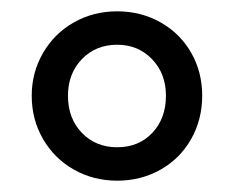

<svg xmlns="http://www.w3.org/2000/svg" viewBox="-20 -734 413 339"><path d="M36 -565Q36 -606 56 -640.5Q76 -675 110.5 -694.5Q145 -714 187 -714Q229 -714 263.5 -694.5Q298 -675 317.5 -641Q337 -607 337 -565Q337 -523 317.5 -488.5Q298 -454 263.5 -434.5Q229 -415 187 -415Q145 -415 110.5 -434.5Q76 -454 56 -488.5Q36 -523 36 -565ZM273 -565Q273 -604 248.5 -629.5Q224 -655 187 -655Q149 -655 124.5 -629.5Q100 -604 100 -565Q100 -525 124.5 -499.5Q149 -474 187 -474Q225 -474 249 -499.5Q273 -525 273 -565Z"/></svg>

Font: SN Pro
Style: Regular
Weight: 400
Designer: Tobias Whetton
Foundry: Supernotes
Version: Version 1.003